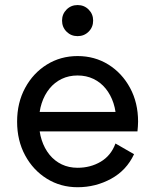

<svg xmlns="http://www.w3.org/2000/svg" viewBox="-20 -743 624 772"><path d="M85 -293V-214.8H444.3L478.5 -293ZM444.3 -166Q426.3 -117.2 385 -92.8Q343.8 -68.4 292 -68.4Q256.8 -68.4 228.3 -82Q199.7 -95.7 179.2 -120.8Q158.7 -146 147.7 -179.9Q136.7 -213.9 136.7 -253.9Q136.7 -294.4 147.7 -328.1Q158.7 -361.8 179.2 -387Q199.7 -412.1 228.3 -425.8Q256.8 -439.5 292 -439.5Q327.1 -439.5 355.7 -425.8Q384.3 -412.1 404.8 -387Q425.3 -361.8 436.3 -328.1Q447.3 -294.4 447.3 -253.9Q447.3 -243.7 446.5 -234.1Q445.8 -224.6 444.3 -214.8H532.7Q533.7 -224.6 534.4 -234.4Q535.2 -244.1 535.2 -253.9Q535.2 -330.1 502.9 -389.6Q470.7 -449.2 415.8 -483.4Q360.8 -517.6 292 -517.6Q223.6 -517.6 168.5 -483.4Q113.3 -449.2 81.1 -389.6Q48.8 -330.1 48.8 -253.9Q48.8 -177.7 81.1 -118.2Q113.3 -58.6 168.5 -24.4Q223.6 9.8 292 9.8Q364.7 9.8 426.8 -24.2Q488.8 -58.1 519 -123ZM229.5 -660.2Q229.5 -633.8 247.6 -615.7Q265.6 -597.7 292 -597.7Q318.4 -597.7 336.4 -615.7Q354.5 -633.8 354.5 -660.2Q354.5 -686.5 336.4 -704.6Q318.4 -722.7 292 -722.7Q265.6 -722.7 247.6 -704.6Q229.5 -686.5 229.5 -660.2Z"/></svg>

Font: Giphurs SC
Style: Regular
Weight: 400
Version: Version 0.920